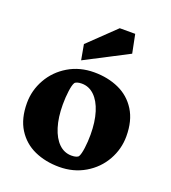

<svg xmlns="http://www.w3.org/2000/svg" viewBox="-134 -818 825 929"><g transform="rotate(20 278.5 -353.5)"><path d="M280.8 -476.1Q351.6 -476.1 408.4 -450.4Q465.3 -424.8 498.8 -371.3Q532.2 -317.9 532.2 -237.8Q532.2 -172.4 499.8 -114.7Q467.3 -57.1 408.7 -22.5Q350.1 12.2 276.4 12.2Q205.6 12.2 148.7 -13.4Q91.8 -39.1 58.3 -92.3Q24.9 -145.5 24.9 -225.6Q24.9 -291 57.4 -348.6Q89.8 -406.2 148.4 -441.2Q207 -476.1 280.8 -476.1ZM350.6 -71.3Q357.9 -84 362.3 -116.9Q366.7 -149.9 366.7 -185.5Q366.7 -252 351.3 -301.3Q335.9 -350.6 307.9 -377.4Q279.8 -404.3 242.7 -404.3Q229 -404.3 219.2 -401.1Q209.5 -397.9 206.5 -392.6Q199.2 -380.4 194.8 -347.4Q190.4 -314.5 190.4 -278.3Q190.4 -211.9 205.8 -162.6Q221.2 -113.3 249 -86.4Q276.9 -59.6 314 -59.6Q328.1 -59.6 337.9 -62.7Q347.7 -65.9 350.6 -71.3ZM323.2 -718.8H402.8L421.9 -623.5L200.7 -508.8L186.5 -587.4Z"/></g></svg>

Font: Vesper Libre Heavy
Style: Regular
Weight: 900
Designer: Robert Keller & Kimya Gandhi
Foundry: Mota Italic
Version: Version 1.058